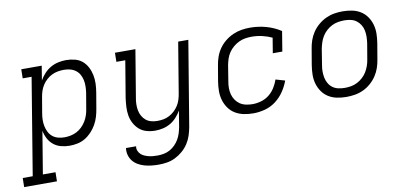

<svg xmlns="http://www.w3.org/2000/svg" viewBox="-119 -758 2589 1211"><g transform="rotate(-10 1175.5 -152.5)"><path d="M161 215H-49L-48 157H16L118 -462H61L62 -520H193L178 -428Q191 -451 209.5 -471Q228 -491 251 -504Q274 -517 299.5 -522.5Q325 -528 349 -528Q378 -528 405.5 -521Q433 -514 453 -497Q473 -480 485.5 -456Q498 -432 503.5 -405Q509 -378 508 -349.5Q507 -321 502 -292L485 -192Q481 -167 473.5 -142Q466 -117 453 -94Q440 -71 421.5 -51Q403 -31 380 -17Q357 -3 331 2.5Q305 8 280 8Q252 8 225 1Q198 -6 177 -23Q156 -40 143.5 -64Q131 -88 126 -115L81 157H162ZM256 -50Q276 -50 296 -54Q316 -58 334.5 -67.5Q353 -77 368.5 -92Q384 -107 395 -125Q406 -143 412.5 -162.5Q419 -182 422 -202L439 -302Q442 -322 442.5 -343Q443 -364 439 -383.5Q435 -403 425.5 -420Q416 -437 400.5 -448.5Q385 -460 365.5 -465Q346 -470 326 -470Q306 -470 286.5 -466.5Q267 -463 248.5 -454Q230 -445 214.5 -431Q199 -417 188 -400Q177 -383 170.5 -364Q164 -345 161 -326L144 -226Q140 -204 139.5 -183Q139 -162 143 -142Q147 -122 156 -104Q165 -86 180 -73.5Q195 -61 215 -55.5Q235 -50 256 -50Z M812 223Q789 223 766 220.5Q743 218 721.5 212Q700 206 681 195Q662 184 648.5 167.5Q635 151 629 129.5Q623 108 626 84H691Q688 99 693.5 112.5Q699 126 709 135.5Q719 145 732 150.5Q745 156 759 159.5Q773 163 787 164Q801 165 816 165Q835 165 855.5 161Q876 157 894 147Q912 137 927 122Q942 107 952.5 89Q963 71 969 52Q975 33 979 13L996 -91Q983 -68 965 -48.5Q947 -29 924.5 -16Q902 -3 877 2.5Q852 8 828 8Q799 8 772.5 0.5Q746 -7 726.5 -24Q707 -41 694 -65Q681 -89 676.5 -116Q672 -143 673.5 -171Q675 -199 679 -228L718 -462H661L662 -520H793L743 -218Q739 -198 738.5 -177.5Q738 -157 741.5 -137.5Q745 -118 754.5 -101Q764 -84 778.5 -72Q793 -60 812.5 -55Q832 -50 852 -50Q871 -50 890.5 -53.5Q910 -57 928 -66.5Q946 -76 961 -90Q976 -104 987 -121Q998 -138 1004 -157Q1010 -176 1013 -194L1067 -520H1132L1042 23Q1037 50 1028.5 76Q1020 102 1004.5 126Q989 150 966.5 169.5Q944 189 918.5 201.5Q893 214 866 218.5Q839 223 812 223Z M1456 8Q1425 8 1395.5 2Q1366 -4 1341.5 -18.5Q1317 -33 1300 -56.5Q1283 -80 1274.5 -108Q1266 -136 1266 -166.5Q1266 -197 1271 -228L1288 -328Q1292 -355 1301.5 -382Q1311 -409 1327.5 -433Q1344 -457 1367.5 -476Q1391 -495 1418 -507Q1445 -519 1472.5 -523.5Q1500 -528 1527 -528Q1581 -528 1631 -514Q1681 -500 1724 -472L1703 -344H1642L1658 -441Q1628 -455 1595 -462.5Q1562 -470 1528 -470Q1507 -470 1486 -466.5Q1465 -463 1445.5 -453.5Q1426 -444 1409 -429.5Q1392 -415 1380 -397Q1368 -379 1361.5 -359Q1355 -339 1351 -318L1335 -218Q1331 -197 1331 -175.5Q1331 -154 1336.5 -134Q1342 -114 1353.5 -97.5Q1365 -81 1381.5 -70Q1398 -59 1419 -54.5Q1440 -50 1461 -50Q1488 -50 1516 -58Q1544 -66 1567 -84Q1590 -102 1605.5 -127Q1621 -152 1630 -178L1689 -161Q1676 -125 1653.5 -92Q1631 -59 1599.5 -35.5Q1568 -12 1530.5 -2Q1493 8 1456 8Z M2052 8Q2021 8 1991.5 2Q1962 -4 1938 -19Q1914 -34 1897.5 -57.5Q1881 -81 1873 -109Q1865 -137 1865.5 -167Q1866 -197 1871 -228L1888 -328Q1892 -355 1901 -381.5Q1910 -408 1926 -432Q1942 -456 1965 -475.5Q1988 -495 2014 -507Q2040 -519 2067 -523.5Q2094 -528 2121 -528Q2152 -528 2181.5 -522Q2211 -516 2235 -501Q2259 -486 2275.5 -462.5Q2292 -439 2300 -411Q2308 -383 2307.5 -353Q2307 -323 2302 -292L2285 -192Q2281 -165 2272 -138.5Q2263 -112 2247 -88Q2231 -64 2208.5 -44.5Q2186 -25 2160 -13Q2134 -1 2106.5 3.5Q2079 8 2052 8ZM2052 -50Q2072 -50 2092 -53.5Q2112 -57 2131 -66.5Q2150 -76 2166.5 -91Q2183 -106 2194 -124Q2205 -142 2212 -162Q2219 -182 2222 -202L2239 -302Q2242 -323 2242.5 -343.5Q2243 -364 2239 -384Q2235 -404 2224.5 -421Q2214 -438 2198.5 -449.5Q2183 -461 2163 -465.5Q2143 -470 2122 -470Q2102 -470 2081.5 -466.5Q2061 -463 2042 -453.5Q2023 -444 2006.5 -429Q1990 -414 1979 -396Q1968 -378 1961.5 -358Q1955 -338 1951 -318L1935 -218Q1931 -197 1931 -176.5Q1931 -156 1935 -136Q1939 -116 1949 -99Q1959 -82 1974.5 -70.5Q1990 -59 2010.5 -54.5Q2031 -50 2052 -50Z"/></g></svg>

Font: Iosevka HT Light Extended
Style: Italic
Weight: 300
Width: 7
Italic angle: -9°
Monospace: yes
Designer: Belleve Invis
Foundry: Belleve Invis
Version: Version 32.3.0; ttfautohint (v1.8.4)